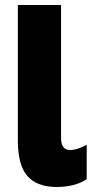

<svg xmlns="http://www.w3.org/2000/svg" viewBox="-20 -734 374 764"><path d="M325 -21V-158Q287 -137 259 -137Q223 -137 223 -185V-714H51V-176Q51 -76 89.5 -33Q128 10 205 10Q279 10 325 -21Z"/></svg>

Font: Noto Sans Display Condensed Black
Style: Regular
Weight: 900
Width: 3
Designer: Monotype Design team
Foundry: Monotype Imaging Inc.
Version: 1.000